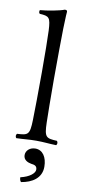

<svg xmlns="http://www.w3.org/2000/svg" viewBox="-101 -736 456 1000"><g transform="rotate(10 126.5 -236.0)"><path d="M93 -103C91 -24 82 -21 24 -18C17.9 -11.9 18.1 -0.9 24 5C64 4 88 0 129 0C170 0 194 4 235 5C240.9 -0.9 241.1 -11.9 235 -18C177 -21 168 -24 166 -103C165.1 -140.4 163.7 -232.8 163.7 -329.1C163.7 -439.9 165.2 -555.9 166 -599C167.2 -661 170 -689 170 -689C170 -696 166 -698 157 -698C133 -688 67 -676 29 -673C27 -665 26 -660 32 -654C82 -651 89.7 -646.3 93 -576C94.8 -537.8 95.7 -447.7 95.7 -355.1C95.7 -251.7 94.1 -144.9 93 -103ZM132 41C103 41 82 60 82 84C82 111 107 120 124 123C142 125 155 129 155 149C155 167 129 191 80 202C80 211 82 220 88 226C145 217 194 187 194 127C194 75 170 41 132 41Z"/></g></svg>

Font: Libertinus Serif Display
Style: Regular
Weight: 400
Designer: Philipp H. Poll
Foundry: Khaled Hosny
Version: Version 6.1